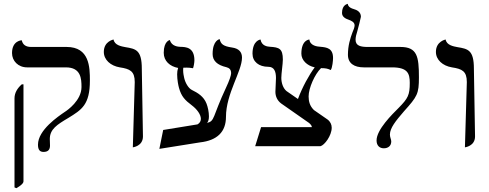

<svg xmlns="http://www.w3.org/2000/svg" viewBox="-20 -766 2562 1006"><path d="M66 220C88 207 103 195 103 184V-324H94C71 -304 56 -279 56 -251V216ZM241 -38C241 -89 279 -113 338 -148C408 -191 451 -217 451 -344C451 -414 449 -520 329 -520H143C115 -520 99 -532 94 -555C94 -555 43 -554 43 -488C43 -447 75 -413 122 -413H325C404 -413 407 -354 407 -310C407 -240 333 -188 320 -180C285 -156 179 -85 179 -8C179 18 188 30 208 30C231 30 242 19 242 -3C242 -17 241 -31 241 -38Z M676 6C676 6 729 0 729 -51L723 -406C723 -504 692 -510 637 -519C616 -523 580 -529 575 -559C575 -559 524 -550 524 -494C524 -453 559 -421 608 -413C661 -405 686 -393 686 -336Z M913.3 -410C909.6 -398.1 908.2 -390.4 908.2 -376.6C908.2 -347.8 914.2 -318.6 917.8 -305.6C930.4 -260.3 949.2 -241.2 985 -214.2C1012.5 -193.4 1032.5 -165.8 1032.5 -143.3C1032.5 -131.7 1027.2 -121.5 1014.8 -114.3L835 -85L815 14L1028 -20C1118 -30 1164 -75 1164 -154C1164 -275 1248 -393 1248 -464C1248 -494 1231 -512 1196 -517C1149 -524 1137 -535 1131 -561C1131 -561 1094 -556 1094 -483C1094 -448 1118 -425 1166 -414C1182 -410 1191 -401 1191 -382C1191 -372 1182 -344 1164 -306C1092.1 -152.3 1106.3 -129.9 1063.9 -122.3C1071.7 -127.6 1074.7 -140.9 1074.7 -156.8C1074.7 -178.7 1069 -205.4 1062.2 -222.8C1047.4 -260.8 1017 -279 985.1 -294.8C967 -303.8 951 -332 945.2 -356.9C942.7 -367.8 939.6 -382.3 939.6 -399.3C939.6 -403.5 939.8 -407.6 940.2 -411.2C946.1 -411.5 951.6 -411.7 957.3 -411.7C967 -411.7 977.4 -411 991.4 -408.5C994.8 -417.2 998.6 -438.3 998.6 -449.9C998.6 -519 952.5 -519.9 925.4 -520.6C914.4 -521.1 879.3 -522.7 869.8 -556.3C869.8 -556.3 837.9 -551.2 837.9 -489.4C837.9 -446.4 869.9 -418 913.3 -410Z M1624.9 -189.3C1603.4 -210.5 1597 -234.1 1597 -261C1597 -304 1629 -377 1662 -409C1688 -409 1698 -406 1713 -399C1722 -412 1725 -451 1725 -462C1725 -513 1693 -518 1658 -521C1642 -522 1605 -526 1601 -559C1601 -559 1559 -558 1559 -485C1559 -451 1588 -422 1629 -413C1599.1 -373.1 1564.1 -309.2 1541.1 -247.3L1481 -289C1463 -304 1454 -332 1454 -358C1454 -381 1462 -431 1462 -454C1462 -512 1442 -518 1394 -521C1381 -522 1351 -525 1345 -559C1345 -559 1303 -555 1303 -485C1303 -443 1336 -416 1386 -416C1417 -416 1426 -391 1426 -357L1423 -285C1423 -262 1432 -240 1453 -224L1599 -122C1606 -116 1614 -108 1614 -100H1348L1317 0H1659C1680 -5 1718 -55 1718 -97C1718 -113 1711 -129 1696 -140Z M1843 -558C1843 -570 1847 -588 1852 -602C1855 -611 1871 -675 1871 -678C1871 -704 1850 -714 1832 -719C1824 -721 1804 -728 1802 -746C1802 -745 1772 -743 1772 -698C1772 -676 1794 -667 1806 -663C1819 -658 1838 -651 1838 -633C1838 -624 1832 -607 1827 -597C1815 -565 1803 -527 1803 -479C1803 -434 1836 -413 1886 -413H2034C2116 -413 2127 -381 2127 -332C2127 -268 2118 -251 2069 -201C2035 -167 1953 -87 1953 -30C1953 -3 1969 11 1991 11C2013 11 2030 -1 2030 -25C2030 -36 2023 -46 2023 -61C2023 -95 2053 -132 2096 -182C2167 -261 2175 -274 2175 -361C2175 -470 2166 -520 2078 -520H1908C1871 -520 1843 -525 1843 -558Z M2416 6C2416 6 2469 0 2469 -51L2463 -406C2463 -504 2432 -510 2377 -519C2356 -523 2320 -529 2315 -559C2315 -559 2264 -550 2264 -494C2264 -453 2299 -421 2348 -413C2401 -405 2426 -393 2426 -336Z"/></svg>

Font: Libertinus Serif Display
Style: Regular
Weight: 400
Designer: Philipp H. Poll
Foundry: Khaled Hosny
Version: Version 6.1